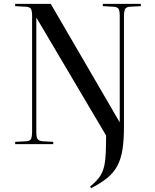

<svg xmlns="http://www.w3.org/2000/svg" viewBox="-20 -750 807 999"><path d="M59 0V-12L116 -15Q136 -16 141.5 -27.5Q147 -39 147 -66V-668Q147 -693 141 -703.5Q135 -714 114 -715L59 -718V-730H244L602 -115H603V-668Q603 -693 597 -703.5Q591 -714 570 -715L515 -718V-730H713V-718L656 -715Q637 -714 631 -703Q625 -692 625 -664V-91Q625 -23 617.5 26.5Q610 76 591 112Q572 148 538.5 175.5Q505 203 454 229L449 220Q485 192 503 163Q521 134 526.5 90Q532 46 532 -26V-45L170 -657H169V-62Q169 -37 175 -27Q181 -17 202 -15L257 -12V0Z"/></svg>

Font: Literata 72pt
Style: Regular
Weight: 400
Designer: Latin by Veronika Burian and Jose Scaglione. Greek by Irene Vlachou. Cyrillic by Vera Evstafieva.
Foundry: TypeTogether
Version: Version 3.002